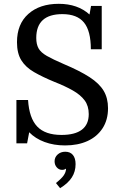

<svg xmlns="http://www.w3.org/2000/svg" viewBox="-20 -751 639 1006"><path d="M321 11Q262 11 213.5 -7Q165 -25 133 -58L122 0H66V-227H127Q133 -132 175 -88Q217 -44 302 -44Q373 -44 409 -71.5Q445 -99 445 -153Q445 -196 423.5 -225Q402 -254 361.5 -277Q321 -300 265 -322Q202 -348 158 -373.5Q114 -399 91.5 -435.5Q69 -472 69 -530Q69 -625 128.5 -678Q188 -731 288 -731Q387 -731 449 -675L457 -720H513V-493H456Q456 -589 420 -633Q384 -677 307 -677Q170 -677 170 -552Q170 -519 182 -497.5Q194 -476 225.5 -458Q257 -440 315 -415Q398 -380 449 -347Q500 -314 523 -275.5Q546 -237 546 -184Q546 -123 517.5 -79Q489 -35 438.5 -12Q388 11 321 11ZM322 44Q348 44 362 61Q376 78 376 109Q376 148 356.5 178.5Q337 209 295 235L273 208Q302 185 313.5 168.5Q325 152 326 135L323 133Q319 139 305 139Q289 139 277.5 126Q266 113 266 94Q266 73 282 58.5Q298 44 322 44Z"/></svg>

Font: Domine
Style: Regular
Weight: 400
Designer: Pablo Impallari, Rodrigo Fuenzalida, Brenda Gallo
Foundry: Pablo Impallari, Rodrigo Fuenzalida, Brenda Gallo
Version: Version 2.000